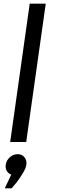

<svg xmlns="http://www.w3.org/2000/svg" viewBox="-20 -770 360 1041"><path d="M35.2 0 141.1 -750H228L122.1 0ZM41 176.8Q24.9 170.9 16.6 156.2Q8.3 141.6 11.2 123Q14.2 99.6 33.2 82.8Q52.2 65.9 76.2 65.9Q99.1 65.9 112.5 82.3Q126 98.6 123 123Q120.6 142.1 102.1 172.1Q83.5 202.1 68.4 220.9Q53.2 239.7 43 251H5.9Z"/></svg>

Font: Oakes Grotesk
Style: Italic
Weight: 400
Italic angle: -8°
Designer: Samuel Oakes
Foundry: Samuel Oakes
Version: Version 1.000;PS 001.000;hotconv 1.0.88;makeotf.lib2.5.64775